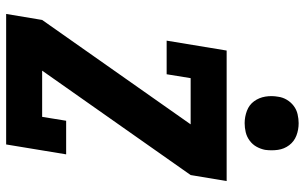

<svg xmlns="http://www.w3.org/2000/svg" viewBox="-208 -808 1015 640"><g transform="rotate(90 300.0 -487.5)"><path d="M26 0 46 -120 394 -615H240L227 -535H115L148 -735H583L563 -615L215 -120H369L382 -200H494L461 0ZM390 -795Q369 -795 349 -802.5Q329 -810 317 -826.5Q305 -843 301.5 -864Q298 -885 302 -907Q304 -922 312 -935.5Q320 -949 332.5 -958.5Q345 -968 360.5 -971.5Q376 -975 390 -975Q412 -975 431.5 -967.5Q451 -960 463.5 -943.5Q476 -927 479 -906Q482 -885 479 -863Q476 -848 468.5 -834.5Q461 -821 448 -811.5Q435 -802 420 -798.5Q405 -795 390 -795Z"/></g></svg>

Font: Iosevka Slab Heavy Extended
Style: Italic
Weight: 900
Width: 7
Italic angle: -9°
Monospace: yes
Designer: Belleve Invis
Foundry: Belleve Invis
Version: Version 11.1.0; ttfautohint (v1.8.3)